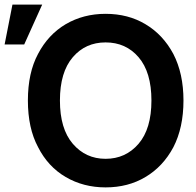

<svg xmlns="http://www.w3.org/2000/svg" viewBox="-33 -800 850 833"><path d="M719 -161Q674 -77 598 -32Q523 13 425 13Q329 13 252 -32Q175 -77 132 -162Q88 -244 88 -364Q88 -484 132 -566Q176 -650 252 -695Q329 -740 425 -740Q523 -740 598 -695Q674 -650 719 -566Q763 -481 763 -364Q763 -246 719 -161ZM568 -552Q513 -616 425 -616Q338 -616 283 -552Q227 -487 227 -364Q227 -241 283 -176Q339 -111 425 -111Q512 -111 568 -176Q624 -241 624 -364Q624 -487 568 -552ZM150 -780 72 -607H-13L21 -780Z"/></svg>

Font: Sinter Bold
Style: Regular
Weight: 700
Foundry: Adobe & rsms
Version: Version 1.000